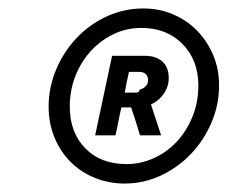

<svg xmlns="http://www.w3.org/2000/svg" viewBox="-20 -740 538 454"><path d="M275 -306Q237 -306 204 -319.5Q171 -333 147 -357Q123 -381 109 -414.5Q95 -448 95 -488Q95 -533 112.5 -575Q130 -617 160.5 -649.5Q191 -682 232 -701Q273 -720 319 -720Q357 -720 389.5 -706Q422 -692 446 -667.5Q470 -643 484 -610Q498 -577 498 -538Q498 -492 480 -450Q462 -408 431.5 -376Q401 -344 360.5 -325Q320 -306 275 -306ZM279 -352Q312 -352 342.5 -365.5Q373 -379 396.5 -403.5Q420 -428 434.5 -462.5Q449 -497 449 -538Q449 -598 411.5 -636Q374 -674 314 -674Q279 -674 248 -659Q217 -644 194 -618.5Q171 -593 158 -559.5Q145 -526 145 -488Q145 -427 181.5 -389.5Q218 -352 279 -352ZM205 -420Q215 -468 225 -514Q235 -560 245 -608H310H323Q349 -608 364 -594.5Q379 -581 379 -555Q379 -535 367 -518Q355 -501 337 -493Q343 -475 349 -456.5Q355 -438 361 -420H311Q306 -437 301 -453Q296 -469 290 -486H267Q263 -469 260 -453Q257 -437 253 -420ZM309 -570H285Q282 -558 279.5 -545.5Q277 -533 275 -521H303Q306 -521 308 -523Q310 -525 310 -528Q319 -530 325 -536.5Q331 -543 330 -553Q328 -570 309 -570Z"/></svg>

Font: Rosa Sans
Style: Bold Italic
Weight: 700
Italic angle: -12°
Designer: Pentagram / MCKL
Foundry: Pentagram / MCKL
Version: Version 1.005;September 16, 2019;FontCreator 11.5.0.2425 64-